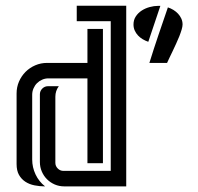

<svg xmlns="http://www.w3.org/2000/svg" viewBox="-20 -664 706 684"><path d="M429.7 -643.6V0H209Q190.9 0 175 -6.8Q159.2 -13.7 147.5 -25.4Q135.7 -37.1 128.9 -53Q122.1 -68.8 122.1 -86.9V-328.1Q122.1 -339.8 130.6 -348.4Q139.2 -356.9 150.9 -356.9H189.5Q177.2 -340.3 177.2 -319.3V-84Q177.2 -72.3 185.8 -63.7Q194.3 -55.2 206.1 -55.2H374.5V-588.4H253.4V-643.6ZM291.5 -384.8H152.3Q140.6 -384.8 130.1 -380.1Q119.6 -375.5 111.8 -367.7Q104 -359.9 99.4 -349.1Q94.7 -338.4 94.7 -326.7V-95.7Q94.7 -67.9 106.7 -42.5Q118.7 -17.1 140.6 0Q121.1 0 102.8 -3.7Q84.5 -7.3 70.3 -16.6Q56.2 -25.9 47.6 -41Q39.1 -56.2 39.1 -79.6V-331.1Q39.1 -353.5 47.6 -373.3Q56.2 -393.1 71 -408Q85.9 -422.9 105.7 -431.4Q125.5 -439.9 147.9 -439.9H291.5V-561H346.7V-82.5H291.5ZM578.1 -637.7Q588.4 -634.3 597.7 -628.7Q606.9 -623 614.3 -615.2Q621.6 -607.4 626 -597.7Q630.4 -587.9 630.4 -576.7Q630.4 -569.8 627.2 -558.8Q624 -547.9 618.9 -534.9Q613.8 -522 607.4 -508.3Q601.1 -494.6 595 -481.7Q588.9 -468.8 583.5 -457.8Q578.1 -446.8 575.2 -439.9H512.2Q527.8 -490.2 544.4 -539.1Q561 -587.9 578.1 -637.7ZM551.3 -643.1 508.3 -515.1Q498 -518.6 488.5 -524.2Q479 -529.8 471.7 -537.6Q464.4 -545.4 460 -555.2Q455.6 -564.9 455.6 -576.7Q455.6 -593.3 463.9 -605.7Q472.2 -618.2 485.1 -626.5Q498 -634.8 513.4 -638.9Q528.8 -643.1 543 -643.1Z"/></svg>

Font: Isar CAT
Style: Regular
Weight: 400
Designer: Digitized by Peter Wiegel
Foundry: CAT-Fonts, Peter Wiegel
Version: Version 1.000; ttfautohint (v1.3)